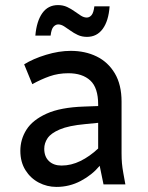

<svg xmlns="http://www.w3.org/2000/svg" viewBox="-20 -725 583 755"><path d="M60 -132Q60 -177 84 -215Q108 -253 163 -278Q218 -303 311 -306L366 -308V-314Q366 -380 335 -408.5Q304 -437 249 -437Q209 -437 175 -425Q141 -413 107 -394L75 -472Q110 -494 161 -509.5Q212 -525 258 -525Q315 -525 360 -503Q405 -481 431.5 -436.5Q458 -392 458 -325V-122Q458 -101 459.5 -83.5Q461 -66 465 -44L473 0H387L372 -73Q342 -37 297.5 -13.5Q253 10 202 10Q165 10 132.5 -7Q100 -24 80 -56Q60 -88 60 -132ZM154 -140Q154 -109 172.5 -91.5Q191 -74 222 -74Q260 -74 296.5 -92Q333 -110 366 -141V-242L315 -237Q250 -231 215 -216Q180 -201 167 -181.5Q154 -162 154 -140ZM119 -585Q124 -642 146.5 -673.5Q169 -705 208 -705Q228 -705 244 -697.5Q260 -690 273 -680.5Q286 -671 298 -663.5Q310 -656 321 -656Q332 -656 340 -665.5Q348 -675 351 -700H411Q407 -643 384 -611.5Q361 -580 322 -580Q302 -580 286 -587.5Q270 -595 257 -604.5Q244 -614 232 -621.5Q220 -629 209 -629Q199 -629 190.5 -620Q182 -611 179 -585Z"/></svg>

Font: Radio Canada
Style: Regular
Weight: 400
Designer: Charles Daoud, Etienne Aubert Bonn, Alexandre Saumier Demers, Jacques Le Bailly
Foundry: Radio-Canada
Version: Version 2.104;gftools[0.9.28.dev5+ged2979d]